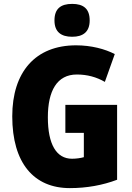

<svg xmlns="http://www.w3.org/2000/svg" viewBox="-20 -957 677 987"><path d="M351 -937C292 -937 260 -912 260 -852C260 -793 294 -768 351 -768C407 -768 441 -793 441 -852C441 -912 409 -937 351 -937ZM316 -418V-274H411V-149C394 -144 370 -141 350 -141C270 -141 226 -215 226 -354C226 -490 273 -574 375 -574C428 -574 476 -561 519 -536L570 -679C520 -705 449 -724 371 -724C162 -724 43 -587 43 -359C43 -119 154 10 339 10C426 10 508 -5 582 -33V-418Z"/></svg>

Font: Noto Sans Sinhala UI Condensed Black
Style: Regular
Weight: 900
Width: 3
Designer: Jelle Bosma - Monotype Design Team
Foundry: Monotype Imaging Inc.
Version: Version 2.006